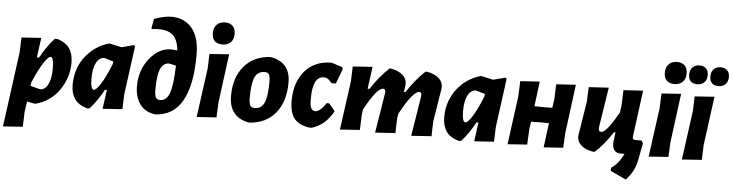

<svg xmlns="http://www.w3.org/2000/svg" viewBox="-51 -956 5340 1399"><g transform="rotate(5 2619.0 -256.5)"><path d="M222 -472 202 -327H218Q266 -415 321 -474H341Q403 -454 430 -414Q457 -374 457 -309Q457 -204 395.5 -112.5Q334 -21 222 10H215L159 -1L148 76L144 185L0 195L74 -354L78 -462ZM302 -340Q285 -340 251.5 -288.5Q218 -237 177 -141L174 -117L246 -98Q283 -98 304 -141.5Q325 -185 325 -255Q325 -340 302 -340Z M718 -474H724L810 -455L898 -478L908 -471L860 -114L856 -6L712 4L731 -135H717Q671 -50 616 10H596Q532 -10 505.5 -50.5Q479 -91 479 -155Q479 -221 503.5 -283.5Q528 -346 584 -399Q640 -452 718 -474ZM612 -211Q612 -128 636 -128Q653 -128 686 -179.5Q719 -231 757 -327L760 -346L694 -366Q655 -366 633.5 -324Q612 -282 612 -211Z M1098 11Q1026 3 986.5 -48.5Q947 -100 947 -185Q947 -300 1015 -385.5Q1083 -471 1174 -471Q1200 -469 1217 -467Q1210 -553 1163 -586Q1116 -619 1020 -606L1015 -612L1028 -681Q1178 -738 1269 -674.5Q1360 -611 1360 -449Q1360 -1 1098 11ZM1083 -167Q1083 -128 1092 -112Q1101 -96 1123 -96Q1170 -96 1191.5 -154Q1213 -212 1217 -356L1164 -367Q1122 -365 1102.5 -318.5Q1083 -272 1083 -167Z M1547 -701Q1583 -701 1603 -680.5Q1623 -660 1623 -623Q1623 -584 1601 -561.5Q1579 -539 1541 -539Q1464 -539 1464 -617Q1464 -655 1486.5 -678Q1509 -701 1547 -701ZM1596 -472 1549 -114 1544 -6 1400 4 1449 -354 1453 -462Z M1895 -478 1908 -477Q2045 -448 2045 -305Q2045 -164 1976 -80.5Q1907 3 1786 11L1773 9Q1636 -21 1636 -172Q1636 -306 1705.5 -388.5Q1775 -471 1895 -478ZM1867 -366Q1814 -366 1793.5 -319Q1773 -272 1773 -169Q1773 -130 1782 -114Q1791 -98 1814 -98Q1865 -98 1885.5 -145.5Q1906 -193 1906 -296Q1906 -335 1897.5 -350.5Q1889 -366 1867 -366Z M2345 -476 2425 -451 2430 -436 2389 -328 2358 -327Q2339 -350 2327 -357.5Q2315 -365 2299 -365Q2217 -365 2217 -204Q2217 -154 2226 -134Q2235 -114 2257 -114Q2292 -114 2336 -180L2355 -179L2398 -125Q2366 -70 2330.5 -39.5Q2295 -9 2242 9H2223Q2147 -3 2113 -45.5Q2079 -88 2079 -175Q2079 -309 2150 -392.5Q2221 -476 2345 -476Z M2645 -472 2623 -310H2636Q2705 -413 2769 -470L2781 -471Q2835 -461 2866 -434Q2897 -407 2896 -368L2895 -355L2888 -310H2900Q2965 -409 3032 -470L3045 -471Q3099 -461 3130 -434Q3161 -407 3160 -368L3159 -355L3120 -115L3117 -6L2969 4L3016 -286L3017 -297Q3017 -320 3000 -320Q2979 -320 2943 -276.5Q2907 -233 2862 -148L2856 -115L2853 -6L2705 4L2752 -286L2753 -297Q2753 -320 2736 -320Q2691 -320 2602 -156L2597 -114L2593 -6L2448 4L2497 -354L2501 -462Z M3436 -474H3442L3528 -455L3616 -478L3626 -471L3578 -114L3574 -6L3430 4L3449 -135H3435Q3389 -50 3334 10H3314Q3250 -10 3223.5 -50.5Q3197 -91 3197 -155Q3197 -221 3221.5 -283.5Q3246 -346 3302 -399Q3358 -452 3436 -474ZM3330 -211Q3330 -128 3354 -128Q3371 -128 3404 -179.5Q3437 -231 3475 -327L3478 -346L3412 -366Q3373 -366 3351.5 -324Q3330 -282 3330 -211Z M3868 -471 3845 -289 3915 -288 3976 -289 3985 -354 3989 -462 4132 -471 4086 -114 4080 -6 3938 4 3961 -175 3894 -176 3830 -174 3822 -114 3817 -6 3674 4 3722 -354 3726 -462Z M4300 4Q4246 -4 4214 -31Q4182 -58 4182 -97L4184 -115L4222 -352L4227 -462L4373 -471L4328 -185L4327 -169Q4326 -145 4345 -145Q4384 -145 4470 -299L4477 -354L4481 -462L4624 -471L4579 -130Q4576 -108 4597 -108H4645L4656 -88L4633 32Q4616 123 4554 185L4440 132V110Q4489 76 4518 21L4529 0H4500Q4467 0 4452 -22.5Q4437 -45 4442 -86L4450 -151H4439Q4376 -54 4312 3Z M4853 -701Q4889 -701 4909 -680.5Q4929 -660 4929 -623Q4929 -584 4907 -561.5Q4885 -539 4847 -539Q4770 -539 4770 -617Q4770 -655 4792.5 -678Q4815 -701 4853 -701ZM4902 -472 4855 -114 4850 -6 4706 4 4755 -354 4759 -462Z M5173 -690Q5204 -690 5221 -672.5Q5238 -655 5238 -624Q5238 -591 5219 -571.5Q5200 -552 5168 -552Q5103 -552 5103 -618Q5103 -651 5122 -670.5Q5141 -690 5173 -690ZM5019 -690Q5049 -690 5066 -672.5Q5083 -655 5083 -624Q5083 -591 5064 -571.5Q5045 -552 5013 -552Q4948 -552 4948 -618Q4948 -651 4967 -670.5Q4986 -690 5019 -690ZM5146 -472 5098 -114 5094 -6 4949 4 4998 -354 5002 -462Z"/></g></svg>

Font: Alegreya Sans SC ExtraBold
Style: Italic
Weight: 800
Italic angle: -7°
Designer: Juan Pablo del Peral
Foundry: Huerta Tipografica
Version: Version 2.007